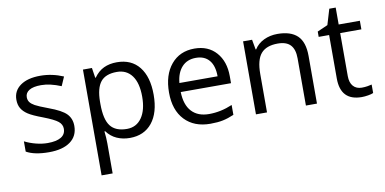

<svg xmlns="http://www.w3.org/2000/svg" viewBox="-81 -903 2781 1386"><g transform="rotate(-10 1309.0 -209.5)"><path d="M431.2 -146Q431.2 -71.3 375.5 -30.8Q319.8 9.8 219.2 9.8Q112.8 9.8 53.2 -23.9V-99.1Q91.8 -79.6 136 -68.4Q180.2 -57.1 221.2 -57.1Q284.7 -57.1 318.8 -77.4Q353 -97.7 353 -139.2Q353 -170.4 325.9 -192.6Q298.8 -214.8 220.2 -245.1Q145.5 -272.9 114 -293.7Q82.5 -314.5 67.1 -340.8Q51.8 -367.2 51.8 -403.8Q51.8 -469.2 105 -507.1Q158.2 -544.9 251 -544.9Q337.4 -544.9 419.9 -509.8L391.1 -443.8Q310.5 -477.1 245.1 -477.1Q187.5 -477.1 158.2 -459Q128.9 -440.9 128.9 -409.2Q128.9 -387.7 139.9 -372.6Q150.9 -357.4 175.3 -343.8Q199.7 -330.1 269 -304.2Q364.3 -269.5 397.7 -234.4Q431.2 -199.2 431.2 -146Z M812 9.8Q759.8 9.8 716.6 -9.5Q673.3 -28.8 644 -68.8H638.2Q644 -22 644 20V240.2H563V-535.2H628.9L640.1 -461.9H644Q675.3 -505.9 716.8 -525.4Q758.3 -544.9 812 -544.9Q918.5 -544.9 976.3 -472.2Q1034.2 -399.4 1034.2 -268.1Q1034.2 -136.2 975.3 -63.2Q916.5 9.8 812 9.8ZM800.3 -476.1Q718.3 -476.1 681.6 -430.7Q645 -385.3 644 -286.1V-268.1Q644 -155.3 681.6 -106.7Q719.2 -58.1 802.2 -58.1Q871.6 -58.1 910.9 -114.3Q950.2 -170.4 950.2 -269Q950.2 -369.1 910.9 -422.6Q871.6 -476.1 800.3 -476.1Z M1401.9 9.8Q1283.2 9.8 1214.6 -62.5Q1146 -134.8 1146 -263.2Q1146 -392.6 1209.7 -468.8Q1273.4 -544.9 1380.9 -544.9Q1481.4 -544.9 1540 -478.8Q1598.6 -412.6 1598.6 -304.2V-252.9H1230Q1232.4 -158.7 1277.6 -109.9Q1322.8 -61 1404.8 -61Q1491.2 -61 1575.7 -97.2V-24.9Q1532.7 -6.3 1494.4 1.7Q1456.1 9.8 1401.9 9.8ZM1379.9 -477.1Q1315.4 -477.1 1277.1 -435.1Q1238.8 -393.1 1231.9 -318.8H1511.7Q1511.7 -395.5 1477.5 -436.3Q1443.4 -477.1 1379.9 -477.1Z M2103 0V-346.2Q2103 -411.6 2073.2 -443.8Q2043.5 -476.1 1980 -476.1Q1896 -476.1 1856.9 -430.7Q1817.9 -385.3 1817.9 -280.8V0H1736.8V-535.2H1802.7L1815.9 -461.9H1819.8Q1844.7 -501.5 1889.6 -523.2Q1934.6 -544.9 1989.7 -544.9Q2086.4 -544.9 2135.3 -498.3Q2184.1 -451.7 2184.1 -349.1V0Z M2523.4 -57.1Q2544.9 -57.1 2564.9 -60.3Q2585 -63.5 2596.7 -66.9V-4.9Q2583.5 1.5 2557.9 5.6Q2532.2 9.8 2511.7 9.8Q2356.4 9.8 2356.4 -153.8V-472.2H2279.8V-511.2L2356.4 -544.9L2390.6 -659.2H2437.5V-535.2H2592.8V-472.2H2437.5V-157.2Q2437.5 -108.9 2460.4 -83Q2483.4 -57.1 2523.4 -57.1Z"/></g></svg>

Font: f02537652
Style: Regular
Weight: 400
Foundry: Ascender Corporation
Version: Version 1.10